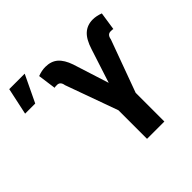

<svg xmlns="http://www.w3.org/2000/svg" viewBox="-362 -957 1132 1132"><g transform="rotate(-45 204.5 -391.0)"><path d="M312 -393.1 380.4 -604Q400.4 -668 431.9 -696Q463.4 -724.1 509.3 -724.1Q539.1 -724.1 572.8 -711.4L555.7 -598.1Q553.7 -600.1 534.7 -600.1Q507.8 -600.1 502.4 -565.9L382.8 -239.3V0H238.3V-238.3L120.1 -565.9Q114.7 -600.1 87.9 -600.1Q67.4 -600.1 65.9 -598.1L50.3 -711.4Q84 -724.1 113.8 -724.1Q161.6 -724.1 191.7 -698.2Q221.7 -672.4 240.7 -617.2ZM-128.9 -781.7H0L-80.6 -613.3H-165Z"/></g></svg>

Font: Roboto Condensed
Style: Bold
Weight: 700
Designer: Google
Version: Version 2.134; 2016